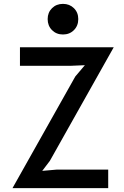

<svg xmlns="http://www.w3.org/2000/svg" viewBox="-20 -971 640 991"><path d="M44.5 0 368.5 -576 418 -634.5 347.5 -631.5H83V-727H567L237.5 -141L198 -89L271.5 -95.5H538.5V0ZM305 -793Q271 -793 248.5 -815.5Q226 -838 226 -872.5Q226 -906.5 248.5 -928.8Q271 -951 305 -951Q339 -951 361.5 -928.8Q384 -906.5 384 -872.5Q384 -838 361.5 -815.5Q339 -793 305 -793Z"/></svg>

Font: Spline Sans Mono Medium
Style: Regular
Weight: 500
Monospace: yes
Version: Version 1.004